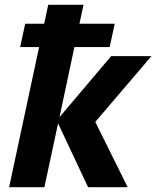

<svg xmlns="http://www.w3.org/2000/svg" viewBox="-20 -780 651 800"><path d="M165 0 222 -266 347 0H512L377 -272L611 -546H443L228 -292L290 -584H437L458 -681H311L328 -760H181L164 -681H85L64 -584H143L18 0Z"/></svg>

Font: BC Sans
Style: Bold Italic
Weight: 700
Italic angle: -12°
Designer: Monotype Design Team
Province of B.C.
Foundry: Monotype Imaging Inc.
Version: Version 2.000;GOOG;noto-source:20170915:90ef993387c0